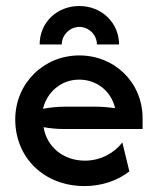

<svg xmlns="http://www.w3.org/2000/svg" viewBox="-20 -614 526 645"><path d="M113.2 -464.6H187.5C187.5 -497.2 215.3 -523.6 246.5 -523.6C278.5 -523.6 305.6 -497.2 305.6 -464.6H379.9C379.9 -538.2 320.8 -593.8 246.5 -593.8C171.5 -593.8 113.2 -538.9 113.2 -464.6ZM263.9 11.1C320.1 11.1 373.6 -6.2 414.6 -38.2L391 -135.4C363.9 -100 318.1 -74.3 265.3 -74.3C191.7 -74.3 136.8 -121.5 126.4 -186.8C149.3 -182.6 172.2 -180.6 195.8 -180.6H459V-216.7C459 -336.8 365.3 -427.8 246.5 -427.8C127.1 -427.8 31.2 -334.7 31.2 -212.5C31.2 -84.7 127.8 11.1 263.9 11.1ZM124.3 -248.6C138.2 -305.6 186.1 -346.5 245.8 -346.5C305.6 -346.5 353.5 -307.6 366.7 -250.7C346.5 -253.5 325 -255.6 302.1 -255.6H195.8C171.5 -255.6 147.9 -252.8 124.3 -248.6Z"/></svg>

Font: Afacad Medium
Style: Regular
Weight: 500
Designer: Kristian Moeller
Foundry: Dicotype
Version: Version 1.000